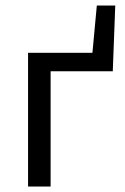

<svg xmlns="http://www.w3.org/2000/svg" viewBox="-20 -678 456 698"><path d="M82 0V-486H316L332 -658H399L390 -419H164V0Z"/></svg>

Font: .
Style: 
Weight: 400
Designer: Paul D. Hunt, Dalton Maag
Foundry: Dalton Maag Ltd
Version: Version 1.200